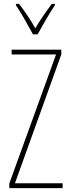

<svg xmlns="http://www.w3.org/2000/svg" viewBox="-20 -970 363 990"><path d="M150 -793H174C200 -840 234 -900 263 -943V-950H247C213 -904 188 -868 162 -824C138 -868 104 -917 78 -950H62V-943C84 -912 123 -843 150 -793ZM303 0V-25H57L296 -689V-714H40V-689H269L28 -24V0Z"/></svg>

Font: Noto Sans Arabic UI XCn Th
Style: Regular
Weight: 100
Width: 2
Designer: Monotype Design Team, Nadine Chahine and Nizar Qandah
Foundry: Monotype Imaging Inc.
Version: Version 2.010